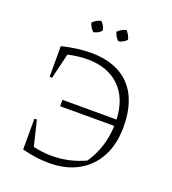

<svg xmlns="http://www.w3.org/2000/svg" viewBox="-151 -956 965 1077"><g transform="rotate(20 331.5 -418.0)"><path d="M263 7Q227 7 186 1.5Q145 -4 103 -15V-199H118L154 -49Q210 -36 265 -36Q368 -36 463 -80Q533 -183 538 -314H215V-352H538Q532 -478 461 -546Q390 -614 269 -614Q215 -614 154 -600L118 -449H103V-632Q199 -655 276 -655Q427 -655 508 -570.5Q589 -486 589 -327Q589 -223 549.5 -148.5Q510 -74 437 -33.5Q364 7 263 7ZM268 -843Q291 -822 294 -794Q286 -784 273.5 -777Q261 -770 247 -768Q238 -777 230 -789.5Q222 -802 219 -815Q229 -825 241.5 -832.5Q254 -840 268 -843ZM419 -843Q428 -833 435.5 -820Q443 -807 445 -794Q436 -784 423.5 -777Q411 -770 397 -768Q376 -786 369 -815Q379 -825 391.5 -832.5Q404 -840 419 -843Z"/></g></svg>

Font: Piazzolla SC ExtraLight
Style: Regular
Weight: 200
Designer: Juan Pablo del Peral
Foundry: Huerta Tipografica
Version: Version 1.330